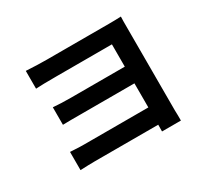

<svg xmlns="http://www.w3.org/2000/svg" viewBox="-151 -952 1302 1215"><g transform="rotate(-30 500.0 -344.5)"><path d="M308 -721H370H448H535H623H701H763Q810 -721 850 -723Q849 -715 849 -688V-642V-588V-485V-358V-227V-112V-38Q849 -15 850 0V37H712L713 -50V-131V-240V-357V-467V-554V-599H674H609H530H447H369H308Q201 -599 157 -596V-726Q242 -721 308 -721ZM322 -436H375H461H561H658H736H776V-314H736H658H561H461H376H323H250Q225 -313 190 -313V-441Q248 -436 322 -436ZM247 -138H309H406H520H633H726H777V-12H720H627H515H403H307H246Q212 -12 143 -9V-142Q151 -142 181.5 -140Q212 -138 247 -138Z"/></g></svg>

Font: Merged Yaku Han JP
Style: Bold
Weight: 700
Designer: Ryoko NISHIZUKA 西塚涼子 (kana, bopomofo & ideographs); Paul D. Hunt (Latin, Greek & Cyrillic); Sandoll Communications 산돌커뮤니
Foundry: Adobe
Version: Version 2.004